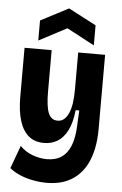

<svg xmlns="http://www.w3.org/2000/svg" viewBox="-61 -794 638 1002"><g transform="rotate(5 258.5 -293.5)"><path d="M222 165Q187 165 150 158Q113 151 81.5 137.5Q50 124 27 105L71 -15Q99 14 137.5 28Q176 42 212 42Q258 42 289 21Q320 0 336.5 -42.5Q353 -85 355 -149L359 -226H340Q333 -159 312 -118.5Q291 -78 260 -59.5Q229 -41 190 -41Q142 -41 110.5 -66.5Q79 -92 62.5 -143Q46 -194 46 -272V-527H188V-310Q188 -232 202.5 -197.5Q217 -163 251 -163Q269 -163 283 -174Q297 -185 307 -206.5Q317 -228 322 -259.5Q327 -291 327 -331V-527H468V-138Q468 -83 458.5 -36.5Q449 10 430 47Q411 84 381.5 110.5Q352 137 312.5 151Q273 165 222 165ZM114 -571V-676L260 -752L405 -676V-571L260 -648Z"/></g></svg>

Font: Bricolage Grotesque 36pt SemiCondensed
Style: Bold
Weight: 700
Width: 4
Designer: Mathieu Triay
Foundry: Atelier Triay
Version: Version 1.001;gftools[0.9.33.dev8+g029e19f]